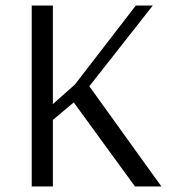

<svg xmlns="http://www.w3.org/2000/svg" viewBox="-20 -670 620 690"><path d="M94 0V-650H170V-296L249 -366L468 -650H529L301 -360L560 0H465L245 -302L170 -239V0Z"/></svg>

Font: Arsenal
Style: Regular
Weight: 400
Designer: Andrij Shevchenko
Foundry: Stairsfor.com
Version: Version 1.000